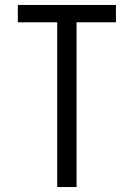

<svg xmlns="http://www.w3.org/2000/svg" viewBox="-20 -755 540 775"><path d="M211 0V-665H52V-735H448V-665H289V0Z"/></svg>

Font: Zed Sans
Style: Regular
Weight: 400
Designer: Belleve Invis
Foundry: Belleve Invis
Version: Version 1.0.0; ttfautohint (v1.8.4)